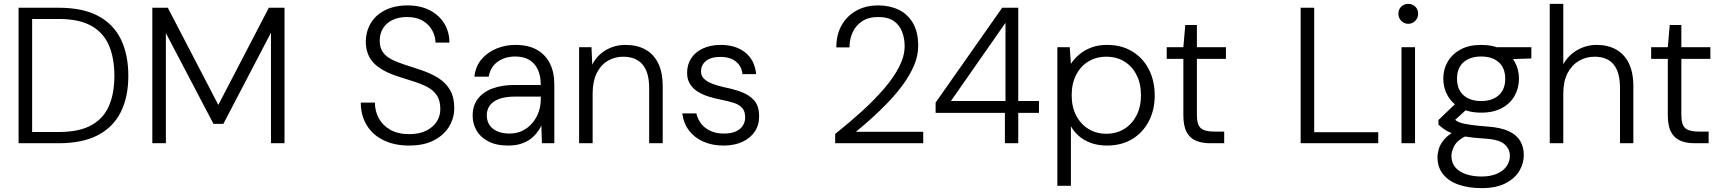

<svg xmlns="http://www.w3.org/2000/svg" viewBox="-20 -740 8893 992"><path d="M76 0V-700H283Q407 -700 486.5 -658Q566 -616 604.5 -537Q643 -458 643 -348Q643 -240 604.5 -162Q566 -84 486.5 -42Q407 0 283 0ZM146 -58H283Q389 -58 452 -93Q515 -128 543 -193Q571 -258 571 -348Q571 -439 543 -505Q515 -571 452 -606.5Q389 -642 283 -642H146Z M767 0V-700H847L1108 -198L1369 -700H1450V0H1380V-571L1134 -100H1083L837 -569V0Z M2094 12Q2017 12 1960.5 -16Q1904 -44 1874 -94.5Q1844 -145 1844 -210H1917Q1917 -166 1937 -129Q1957 -92 1996.5 -69.5Q2036 -47 2094 -47Q2146 -47 2181.5 -64.5Q2217 -82 2236 -111Q2255 -140 2255 -176Q2255 -221 2236.5 -248Q2218 -275 2186 -291.5Q2154 -308 2113 -320.5Q2072 -333 2027 -348Q1946 -376 1908.5 -417Q1871 -458 1870 -522Q1870 -577 1895.5 -620Q1921 -663 1970 -687.5Q2019 -712 2086 -712Q2152 -712 2200.5 -687Q2249 -662 2275.5 -618.5Q2302 -575 2302 -520H2230Q2230 -551 2214 -581.5Q2198 -612 2165.5 -632Q2133 -652 2082 -652Q2041 -652 2009.5 -637.5Q1978 -623 1960 -595.5Q1942 -568 1942 -530Q1942 -494 1957.5 -471.5Q1973 -449 2001.5 -434Q2030 -419 2069 -406.5Q2108 -394 2156 -378Q2206 -361 2244.5 -337Q2283 -313 2305 -275.5Q2327 -238 2327 -180Q2327 -132 2301.5 -88Q2276 -44 2224 -16Q2172 12 2094 12Z M2606 12Q2544 12 2503 -9.5Q2462 -31 2442 -66Q2422 -101 2422 -142Q2422 -194 2449 -229.5Q2476 -265 2525 -283Q2574 -301 2638 -301H2774Q2774 -348 2758.5 -381Q2743 -414 2714 -431Q2685 -448 2642 -448Q2590 -448 2552 -421.5Q2514 -395 2505 -344H2431Q2437 -398 2468.5 -434.5Q2500 -471 2546 -489.5Q2592 -508 2642 -508Q2711 -508 2755.5 -482Q2800 -456 2822 -410.5Q2844 -365 2844 -305V0H2780L2777 -91Q2767 -70 2751.5 -51Q2736 -32 2715.5 -18Q2695 -4 2668 4Q2641 12 2606 12ZM2613 -50Q2651 -50 2680.5 -65Q2710 -80 2731 -105Q2752 -130 2763 -161.5Q2774 -193 2774 -226V-241H2643Q2589 -241 2556.5 -228Q2524 -215 2509.5 -193.5Q2495 -172 2495 -144Q2495 -116 2508.5 -95Q2522 -74 2548.5 -62Q2575 -50 2613 -50Z M2972 0V-496H3036L3040 -406Q3064 -454 3110 -481Q3156 -508 3212 -508Q3270 -508 3313 -485Q3356 -462 3380 -414.5Q3404 -367 3404 -293V0H3334V-285Q3334 -367 3299.5 -407Q3265 -447 3200 -447Q3155 -447 3119 -425Q3083 -403 3062.5 -361Q3042 -319 3042 -257V0Z M3718 12Q3660 12 3614.5 -8Q3569 -28 3540.5 -65Q3512 -102 3505 -154H3578Q3584 -126 3601.5 -102.5Q3619 -79 3649 -64.5Q3679 -50 3720 -50Q3758 -50 3782 -61Q3806 -72 3818 -91Q3830 -110 3830 -133Q3830 -165 3814.5 -182.5Q3799 -200 3770 -209Q3741 -218 3700 -226Q3670 -232 3640 -241.5Q3610 -251 3585 -266.5Q3560 -282 3545 -306Q3530 -330 3530 -363Q3530 -406 3551 -438.5Q3572 -471 3611.5 -489.5Q3651 -508 3704 -508Q3780 -508 3829.5 -469.5Q3879 -431 3887 -357H3816Q3812 -398 3782 -422Q3752 -446 3702 -446Q3654 -446 3628 -425.5Q3602 -405 3602 -370Q3602 -349 3616.5 -334Q3631 -319 3658.5 -308Q3686 -297 3723 -289Q3768 -280 3808.5 -265.5Q3849 -251 3875.5 -222.5Q3902 -194 3902 -140Q3903 -96 3880.5 -61.5Q3858 -27 3816.5 -7.5Q3775 12 3718 12Z M4295 0V-48Q4368 -106 4432.5 -164.5Q4497 -223 4547 -281Q4597 -339 4625.5 -394.5Q4654 -450 4654 -502Q4654 -541 4641 -575.5Q4628 -610 4598.5 -631Q4569 -652 4517 -652Q4467 -652 4434 -630Q4401 -608 4385 -572.5Q4369 -537 4369 -495H4301Q4301 -562 4329 -610.5Q4357 -659 4405.5 -685.5Q4454 -712 4517 -712Q4576 -712 4622.5 -690Q4669 -668 4696.5 -621.5Q4724 -575 4724 -503Q4724 -453 4703 -403Q4682 -353 4647 -305Q4612 -257 4569.5 -212.5Q4527 -168 4483.5 -129Q4440 -90 4402 -59H4750V0Z M5172 0V-157H4814V-210L5158 -700H5241V-218H5348V-157H5241V0ZM4893 -218H5175V-622Z M5443 220V-496H5507L5513 -410Q5529 -435 5555 -457.5Q5581 -480 5617 -494Q5653 -508 5700 -508Q5775 -508 5830.5 -474Q5886 -440 5916 -381Q5946 -322 5946 -247Q5946 -172 5915.5 -113.5Q5885 -55 5830 -21.5Q5775 12 5699 12Q5636 12 5587.5 -14.5Q5539 -41 5513 -88V220ZM5696 -49Q5749 -49 5789 -74Q5829 -99 5852 -143.5Q5875 -188 5875 -248Q5875 -308 5852 -353Q5829 -398 5789 -422.5Q5749 -447 5696 -447Q5644 -447 5603.5 -422.5Q5563 -398 5540 -353Q5517 -308 5517 -248Q5517 -188 5540 -143.5Q5563 -99 5603.5 -74Q5644 -49 5696 -49Z M6232 0Q6189 0 6158 -13.5Q6127 -27 6110.5 -58.5Q6094 -90 6094 -145V-436H6008V-496H6094L6104 -611H6164V-496H6314V-436H6164V-145Q6164 -95 6184.5 -77.5Q6205 -60 6256 -60H6305V0Z M6700 0V-700H6770V-57H7101V0Z M7221 0V-496H7291V0ZM7256 -617Q7235 -617 7220 -632Q7205 -647 7205 -669Q7205 -692 7220 -706Q7235 -720 7256 -720Q7277 -720 7292 -706Q7307 -692 7307 -669Q7307 -647 7292 -632Q7277 -617 7256 -617Z M7635 232Q7569 232 7517.5 214.5Q7466 197 7436.5 161Q7407 125 7407 72Q7407 53 7414 29Q7421 5 7442 -20Q7463 -45 7503 -65L7561 -41Q7509 -16 7494 13.5Q7479 43 7479 65Q7479 101 7499 124.5Q7519 148 7554.5 160Q7590 172 7635 172Q7679 172 7712 158.5Q7745 145 7763 120.5Q7781 96 7781 64Q7781 30 7753 5Q7725 -20 7650 -24Q7589 -28 7549.5 -34.5Q7510 -41 7484.5 -50.5Q7459 -60 7443 -71.5Q7427 -83 7412 -96V-120L7507 -211L7571 -187L7481 -105L7486 -130Q7497 -121 7507 -114.5Q7517 -108 7534 -103.5Q7551 -99 7582.5 -94.5Q7614 -90 7668 -86Q7735 -81 7775.5 -62Q7816 -43 7834.5 -11.5Q7853 20 7853 61Q7853 104 7830 143Q7807 182 7758.5 207Q7710 232 7635 232ZM7633 -158Q7570 -158 7526.5 -181.5Q7483 -205 7460 -245Q7437 -285 7437 -333Q7437 -382 7460 -421.5Q7483 -461 7526.5 -484.5Q7570 -508 7633 -508Q7696 -508 7739.5 -484.5Q7783 -461 7805.5 -421.5Q7828 -382 7828 -333Q7828 -285 7805.5 -245Q7783 -205 7739.5 -181.5Q7696 -158 7633 -158ZM7633 -218Q7690 -218 7723.5 -248Q7757 -278 7757 -333Q7757 -389 7723.5 -418.5Q7690 -448 7633 -448Q7575 -448 7541.5 -418.5Q7508 -389 7508 -333Q7508 -278 7541.5 -248Q7575 -218 7633 -218ZM7713 -432 7687 -496H7892V-438Z M7987 0V-720H8057V-408Q8083 -455 8129.5 -481.5Q8176 -508 8230 -508Q8286 -508 8328.5 -485Q8371 -462 8395 -414.5Q8419 -367 8419 -293V0H8350V-285Q8350 -367 8317 -407Q8284 -447 8219 -447Q8174 -447 8137 -425Q8100 -403 8078.5 -361Q8057 -319 8057 -257V0Z M8735 0Q8692 0 8661 -13.5Q8630 -27 8613.5 -58.5Q8597 -90 8597 -145V-436H8511V-496H8597L8607 -611H8667V-496H8817V-436H8667V-145Q8667 -95 8687.5 -77.5Q8708 -60 8759 -60H8808V0Z"/></svg>

Font: DM Sans 24pt Light
Style: Regular
Weight: 300
Designer: Colophon Foundry, Jonny Pinhorn
Foundry: Colophon Foundry
Version: Version 4.004;gftools[0.9.30]